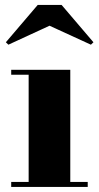

<svg xmlns="http://www.w3.org/2000/svg" viewBox="-20 -734 387 754"><path d="M256 -460V-19.5H324.5V0H24V-19.5H92.5V-440.5H24V-460ZM13 -558.5 3 -568 128 -714.5H222L347 -568L337 -558.5L174.5 -633Z"/></svg>

Font: Bodoni Moda 11pt ExtraBold
Style: Regular
Weight: 800
Designer: Owen Earl
Foundry: indestructible type
Version: Version 2.004